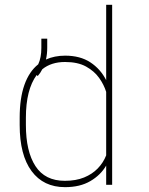

<svg xmlns="http://www.w3.org/2000/svg" viewBox="-20 -770 621 800"><path d="M422.4 -750H447.3V0H422.4V-80.1Q399.4 -40.5 356.4 -15.4Q313.5 9.8 251 9.8Q161.1 9.8 111.6 -57.1Q62 -124 62 -249.5V-279.3Q62 -360.8 81.8 -416.5Q101.6 -472.2 139.2 -502Q152.3 -529.3 152.3 -570.3V-608.9H176.8V-571.3Q176.8 -544.4 171.4 -522Q207 -538.1 251.5 -538.1Q314 -538.1 356.4 -510.3Q398.9 -482.4 422.4 -436ZM250 -16.6Q296.4 -16.6 330.3 -30.5Q364.3 -44.4 387.2 -68.1Q410.2 -91.8 422.4 -122.6V-387.2Q413.1 -417 393.1 -445.3Q373 -473.6 338.6 -492.7Q304.2 -511.7 251 -511.7Q193.4 -511.7 156.2 -481.4Q148.4 -465.8 137.2 -453.1L132.8 -457.5Q87.9 -396 87.9 -279.3V-249.5Q87.9 -139.2 127.7 -77.9Q167.5 -16.6 250 -16.6Z"/></svg>

Font: Robert Sans Thin
Style: Regular
Weight: 100
Designer: Christian Robertson (extended by Adam Twardoch)
Foundry: Google
Version: Version 12.135;April 2, 2019;FontCreator 11.5.0.2425 64-bit;